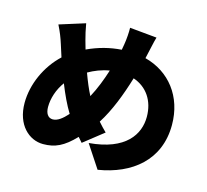

<svg xmlns="http://www.w3.org/2000/svg" viewBox="-120 -945 1241 1150"><g transform="rotate(15 500.0 -370.0)"><path d="M716 -790 548 -806C549 -782 546 -734 540 -700C538 -689 536 -678 534 -666C463 -661 395 -644 324 -611C319 -629 314 -647 309 -664C301 -694 293 -727 287 -764L128 -714C149 -672 161 -641 173 -603C181 -578 189 -553 197 -528C108 -445 54 -323 54 -208C54 -72 137 2 224 2C298 2 350 -22 420 -95C428 -85 437 -76 446 -65L569 -162C552 -178 535 -197 518 -216C573 -302 614 -410 647 -519C732 -490 783 -416 783 -316C783 -208 713 -94 487 -75L580 66C785 33 941 -89 941 -308C941 -485 838 -614 684 -654C685 -661 687 -669 689 -676C696 -704 707 -761 716 -790ZM196 -221C196 -274 215 -333 251 -382C276 -319 303 -261 332 -214C300 -178 271 -156 242 -156C212 -156 196 -182 196 -221ZM368 -480C405 -501 448 -519 497 -527C478 -467 454 -404 424 -349C405 -385 386 -431 368 -480Z"/></g></svg>

Font: Source Han Sans HK Heavy
Style: Regular
Weight: 900
Designer: Ryoko NISHIZUKA 西塚涼子 (kana, bopomofo & ideographs); Paul D. Hunt (Latin, Greek & Cyrillic); Sandoll Communications 산돌커뮤니
Foundry: Adobe
Version: Version 2.000;hotconv 1.0.107;makeotfexe 2.5.65593